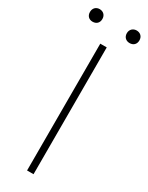

<svg xmlns="http://www.w3.org/2000/svg" viewBox="-240 -913 736 952"><g transform="rotate(30 128.5 -436.5)"><path d="M110 0H147V-726H110ZM22 -801C43 -801 58 -814 58 -837C58 -859 43 -873 22 -873C2 -873 -13 -859 -13 -837C-13 -814 2 -801 22 -801ZM234 -801C255 -801 270 -814 270 -837C270 -859 255 -873 234 -873C214 -873 198 -859 198 -837C198 -814 214 -801 234 -801Z"/></g></svg>

Font: Noto Sans CJK HK Thin
Style: Regular
Weight: 100
Designer: Ryoko NISHIZUKA 西塚涼子 (kana, bopomofo & ideographs); Paul D. Hunt (Latin, Greek & Cyrillic); Sandoll Communications 산돌커뮤니
Foundry: Adobe
Version: Version 2.004;hotconv 1.0.118;makeotfexe 2.5.65603